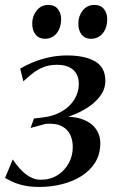

<svg xmlns="http://www.w3.org/2000/svg" viewBox="-38 -732 456 760"><path d="M118.5 8Q79 8 51.2 1Q23.5 -6 6.5 -14.8Q-10.5 -23.5 -18 -27.5L12.5 -101Q24.5 -82.5 41 -64Q57.5 -45.5 78.5 -33Q99.5 -20.5 123 -20.5Q161 -20.5 189.5 -38.5Q218 -56.5 234 -85.8Q250 -115 250 -148.5Q250.5 -174.5 240.8 -196.8Q231 -219 208 -231.8Q185 -244.5 144 -242L83 -225.5L96.5 -263L131 -267Q174.5 -272 206.8 -291Q239 -310 256.5 -338.5Q274 -367 274 -399.5Q274 -436 251.5 -455.8Q229 -475.5 187.5 -475.5Q158.5 -475.5 135.5 -466.8Q112.5 -458 93 -443Q73.5 -428 54.5 -410L42 -460.5Q69.5 -476.5 99.2 -488Q129 -499.5 161 -506Q193 -512.5 227 -512.5Q298.5 -512.5 338.8 -488.8Q379 -465 379 -412.5Q379 -379.5 359.2 -352.8Q339.5 -326 308 -305.8Q276.5 -285.5 240.2 -272.8Q204 -260 171 -256L181 -267.5Q240.5 -274.5 280 -262.5Q319.5 -250.5 339.2 -224.8Q359 -199 359 -165.5Q359 -121.5 338.8 -89Q318.5 -56.5 284.2 -35Q250 -13.5 207 -2.8Q164 8 118.5 8ZM139 -578.5Q116.5 -578.5 103 -595Q89.5 -611.5 89.5 -639Q89.5 -668 107 -690.2Q124.5 -712.5 153 -712.5Q179 -712.5 191.5 -695.5Q204 -678.5 204 -657Q204 -622.5 186.5 -600.5Q169 -578.5 139 -578.5ZM321.5 -578.5Q298.5 -578.5 285.2 -595Q272 -611.5 272 -639Q272 -668 289.2 -690.2Q306.5 -712.5 335.5 -712.5Q361.5 -712.5 374 -695.5Q386.5 -678.5 386.5 -657Q386.5 -622.5 369 -600.5Q351.5 -578.5 321.5 -578.5Z"/></svg>

Font: Merriweather 144pt
Style: Italic
Weight: 400
Italic angle: -7.8°
Version: Version 2.101